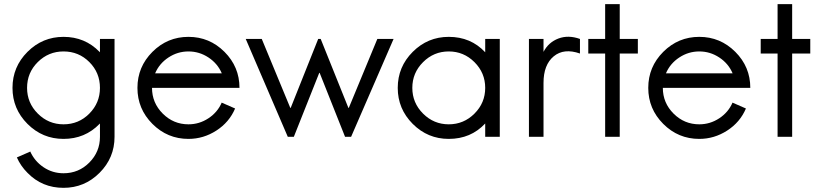

<svg xmlns="http://www.w3.org/2000/svg" viewBox="-20 -657 3941 922"><path d="M530 -470V0Q530 101 458 173Q386 245 285 245Q182 245 112 173Q79 140 61 99L125 71V70Q146 117 189 146Q232 175 285 175Q358 175 409 123.5Q460 72 460 0V-64L458 -62Q388 10 285 10Q184 10 112 -62Q40 -134 40 -235Q40 -336 112 -408Q184 -480 285 -480Q388 -480 458 -408L460 -406V-470ZM285 -60Q358 -60 409 -111.5Q460 -163 460 -235Q460 -308 409 -359Q358 -410 285 -410Q213 -410 161.5 -359Q110 -308 110 -235Q110 -163 161.5 -111.5Q213 -60 285 -60Z M725 -305H1045Q1025 -352 981 -381Q937 -410 885 -410Q833 -410 789 -381Q745 -352 725 -305ZM1045 -165V-164L1109 -136Q1081 -70 1019 -30Q957 10 885 10Q784 10 712 -62Q640 -134 640 -235Q640 -336 712 -408Q784 -480 885 -480Q986 -480 1058 -408Q1130 -336 1130 -235H710Q710 -163 761.5 -111.5Q813 -60 885 -60Q937 -60 981 -89Q1025 -118 1045 -165Z M1508 -470H1520L1653 -139H1655L1792 -470H1870L1666 0H1637L1515 -307H1513L1391 0H1362L1160 -470H1237L1374 -139H1376Z M2258.5 -358.5Q2207 -410 2135 -410Q2063 -410 2011.5 -358.5Q1960 -307 1960 -235Q1960 -163 2011.5 -111.5Q2063 -60 2135 -60Q2207 -60 2258.5 -111.5Q2310 -163 2310 -235Q2310 -307 2258.5 -358.5ZM2135 10Q2034 10 1962 -62Q1890 -134 1890 -235Q1890 -336 1962 -408Q2034 -480 2135 -480Q2241 -480 2310 -406V-470H2380V0H2310V-64Q2241 10 2135 10Z M2590 -408Q2614 -454 2661.5 -472Q2709 -490 2765 -470V-400Q2688 -427 2639 -386.5Q2590 -346 2590 -259V0H2520V-470H2590Z M2886 -637H2956V-470H3043V-400H2956V0H2886V-400H2805V-470H2886Z M3178 -305H3498Q3478 -352 3434 -381Q3390 -410 3338 -410Q3286 -410 3242 -381Q3198 -352 3178 -305ZM3498 -165V-164L3562 -136Q3534 -70 3472 -30Q3410 10 3338 10Q3237 10 3165 -62Q3093 -134 3093 -235Q3093 -336 3165 -408Q3237 -480 3338 -480Q3439 -480 3511 -408Q3583 -336 3583 -235H3163Q3163 -163 3214.5 -111.5Q3266 -60 3338 -60Q3390 -60 3434 -89Q3478 -118 3498 -165Z M3714 -637H3784V-470H3871V-400H3784V0H3714V-400H3633V-470H3714Z"/></svg>

Font: HansKendrickRegular
Style: Regular
Weight: 400
Designer: Alfredo Marco Pradil
Foundry: Hanken Studio
Version: Version 1.000;PS 001.001;hotconv 1.0.56